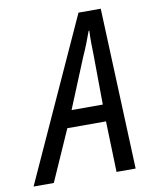

<svg xmlns="http://www.w3.org/2000/svg" viewBox="-136 -778 676 841"><g transform="rotate(-10 201.5 -358.0)"><path d="M-55 0H35L135 -226H307L314 0H399L370 -716H271ZM167 -301 257 -520C276 -562 290 -599 301 -630H304C302 -599 303 -559 304 -521L306 -301Z"/></g></svg>

Font: Noto Sans Condensed
Style: Italic
Weight: 400
Width: 3
Italic angle: -12°
Designer: Monotype Design Team
Foundry: Monotype Imaging Inc.
Version: Version 2.013